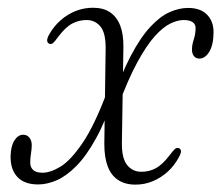

<svg xmlns="http://www.w3.org/2000/svg" viewBox="-20 -480 588 508"><path d="M263.5 -237.5 283.5 -232Q260 -161 234.2 -114.2Q208.5 -67.5 182 -40.8Q155.5 -14 130 -3Q104.5 8 81 8Q44.5 8 26 -11.8Q7.5 -31.5 8 -66.5Q8.5 -93 18 -108.2Q27.5 -123.5 41.5 -123.5Q51.5 -123.5 57.8 -115.8Q64 -108 64 -96Q64 -86 62 -74Q60 -62 60 -49.5Q60 -37.5 67.8 -30.2Q75.5 -23 92.5 -23Q113.5 -23 140.2 -39.2Q167 -55.5 198.5 -101.8Q230 -148 263.5 -237.5ZM306.5 -355.5 302.5 -102Q302 -61 316.5 -43.2Q331 -25.5 354 -25.5Q375 -25.5 392.5 -35Q410 -44.5 429 -69.5Q438.5 -82 443 -86Q447.5 -90 453 -88Q458 -86.5 458.8 -80.8Q459.5 -75 453 -63.5Q441.5 -42 424 -26Q406.5 -10 384.8 -0.8Q363 8.5 338.5 8.5Q311 8.5 292.5 -3.8Q274 -16 265 -39.8Q256 -63.5 256 -99L259.5 -351Q260 -392.5 245.8 -409.8Q231.5 -427 209 -427Q188.5 -427 170.8 -417.5Q153 -408 133.5 -382Q125 -370 120.5 -366.2Q116 -362.5 111 -364Q105.5 -366 104.8 -372Q104 -378 110.5 -389.5Q122.5 -410.5 140.2 -426.2Q158 -442 180 -450.8Q202 -459.5 226 -459.5Q253.5 -459.5 271.2 -447.5Q289 -435.5 298 -412.5Q307 -389.5 306.5 -355.5ZM293 -200.5 274.5 -207Q300 -283 326 -332.2Q352 -381.5 378 -409.2Q404 -437 429 -448Q454 -459 477.5 -459Q510.5 -459 527.8 -441.2Q545 -423.5 545 -395.5Q545 -362 534 -343.5Q523 -325 507.5 -325Q498 -325 492.8 -332Q487.5 -339 488 -350Q488 -361.5 492.8 -376Q497.5 -390.5 497.5 -406Q497.5 -416 489.5 -421.5Q481.5 -427 466 -427Q449.5 -427 430.2 -417.5Q411 -408 389.2 -383.8Q367.5 -359.5 343.2 -315Q319 -270.5 293 -200.5Z"/></svg>

Font: Fraunces ExtraLight
Style: Italic
Weight: 250
Italic angle: -16°
Version: Version 1.000;[b76b70a41]